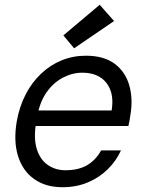

<svg xmlns="http://www.w3.org/2000/svg" viewBox="-20 -771 606 803"><path d="M241 12Q171 12 123 -22Q75 -56 55.5 -118Q36 -180 50 -263Q61 -325 87 -375.5Q113 -426 151.5 -462.5Q190 -499 237.5 -518.5Q285 -538 339 -538Q415 -538 460 -504Q505 -470 521 -413Q537 -356 525 -288Q524 -278 522 -268Q520 -258 517 -244H110L121 -309H447Q455 -361 441 -396Q427 -431 397 -449Q367 -467 325 -467Q283 -467 243.5 -446.5Q204 -426 175.5 -386Q147 -346 136 -286L131 -258Q120 -192 134 -147.5Q148 -103 180 -81Q212 -59 253 -59Q309 -59 345 -80.5Q381 -102 403 -142H486Q466 -98 430.5 -63Q395 -28 347 -8Q299 12 241 12ZM290 -569 245 -623 397 -751 457 -683Z"/></svg>

Font: DM Sans 9pt
Style: Italic
Weight: 400
Italic angle: -10°
Designer: Colophon Foundry, Jonny Pinhorn
Foundry: Colophon Foundry
Version: Version 4.004